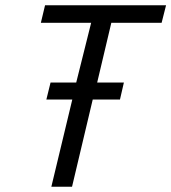

<svg xmlns="http://www.w3.org/2000/svg" viewBox="-20 -713 654 733"><path d="M176 0 256 -333H157L173 -398H271L328 -626H136L152 -693H614L597 -626H405L351 -398H453L438 -333H334L255 0Z"/></svg>

Font: Ubuntu Sans Mono
Style: Italic
Weight: 400
Italic angle: -13.5°
Monospace: yes
Designer: Dalton Maag Ltd
Foundry: Dalton Maag Ltd
Version: Version 1.006